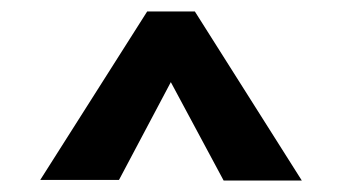

<svg xmlns="http://www.w3.org/2000/svg" viewBox="-20 -720 595 334"><path d="M505 -406H369L252 -624H302L187 -407H50L236 -700H319Z"/></svg>

Font: Inclusive Sans
Style: Regular
Weight: 400
Designer: Olivia King
Foundry: Olivia King
Version: Version 2.004